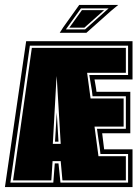

<svg xmlns="http://www.w3.org/2000/svg" viewBox="-22 -758 563 778"><path d="M-2 0 84 -591H515V-436H361L365 -413Q366 -408 367 -401Q368 -394 369 -386H506V-218H392L400 -153H515V0ZM20 -18H194L200 -96H215L223 -18H497V-134H385Q384 -148 382 -161Q380 -174 378 -186Q376 -198 374.5 -210.5Q373 -223 371 -236H488V-368H353Q352 -379 350.5 -390Q349 -401 347 -411Q345 -421 343.5 -432Q342 -443 340 -454H497V-573H99ZM31 -27 107 -564H488V-463H331L345 -359H479V-245H361L377 -125H488V-27H231L224 -105H191L186 -27ZM192 -175H224L209 -428L208 -450L206 -428ZM201 -184 208 -302 215 -184ZM234 -647 299 -738H457L428 -714L328 -625H220ZM245 -639H323L418 -724H306ZM259 -646 310 -717H400L320 -646Z"/></svg>

Font: Alumni Sans Collegiate One SC
Style: Regular
Weight: 400
Designer: Robert E. Leuschke
Foundry: Robert E. Leuschke
Version: Version 1.100